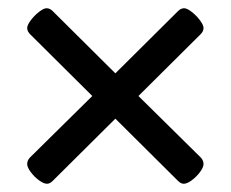

<svg xmlns="http://www.w3.org/2000/svg" viewBox="-20 -473 560 466"><path d="M94 -27Q86 -27 74.5 -35.5Q63 -44 54.5 -55.5Q46 -67 46 -75Q46 -83 52 -90L204 -240L53 -390Q46 -397 46 -405Q46 -412 54.5 -423.5Q63 -435 74.5 -444Q86 -453 93 -453Q101 -453 108 -446L260 -295L412 -446Q419 -453 427 -453Q434 -453 445.5 -444Q457 -435 465.5 -423.5Q474 -412 474 -405Q474 -397 467 -390L316 -240L468 -90Q474 -83 474 -75Q474 -67 465.5 -55.5Q457 -44 445.5 -35.5Q434 -27 426 -27Q419 -27 412 -34L260 -185L108 -34Q101 -27 94 -27Z"/></svg>

Font: Asap Condensed Medium
Style: Regular
Weight: 500
Width: 3
Designer: Pablo Cosgaya
Foundry: Omnibus-Type
Version: Version 3.001; ttfautohint (v1.8.4.7-5d5b)